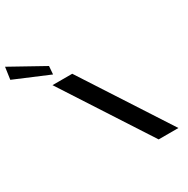

<svg xmlns="http://www.w3.org/2000/svg" viewBox="-998 -1368 1550 1583"><g transform="rotate(-30 -223.0 -576.0)"><path d="M-737.2 -1152 -753.7 -1037 -426.3 -899 -420.2 -976ZM-286.4 -825H-474.4L60 0H248Z"/></g></svg>

Font: Hussar
Style: BdOpOblSeven
Weight: 700
Foundry: Cannot Into Space Fonts
Version: Version 2.00